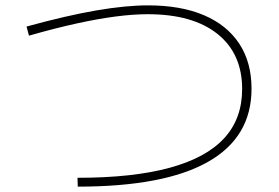

<svg xmlns="http://www.w3.org/2000/svg" viewBox="-20 -707 1040 716"><path d="M269 -44Q475 -44 611.5 -81Q748 -118 815.5 -191Q883 -264 883 -375Q883 -507 791 -580.5Q699 -654 531 -654Q477 -654 411.5 -645.5Q346 -637 266 -619.5Q186 -602 88 -574L79 -608Q228 -649 338.5 -668Q449 -687 532 -687Q654 -687 740 -650.5Q826 -614 872 -544.5Q918 -475 918 -376Q918 -195 755 -103Q592 -11 270 -11Z"/></svg>

Font: M PLUS 1 Thin ExtraLight
Style: Regular
Weight: 250
Version: Version 1.001